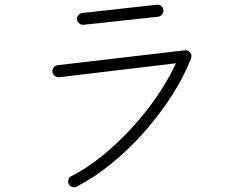

<svg xmlns="http://www.w3.org/2000/svg" viewBox="-20 -760 1040 813"><path d="M305 30Q296 35 286 32Q276 29 271 20Q267 10 270 0Q273 -10 282 -14Q347 -47 411.5 -99Q476 -151 535.5 -215.5Q595 -280 643.5 -350.5Q692 -421 725 -492L230 -433Q220 -432 211.5 -439Q203 -446 202 -456Q201 -466 207.5 -474.5Q214 -483 224 -484L763 -547Q776 -548 786 -537Q794 -526 789 -513Q758 -433 706 -352.5Q654 -272 589 -199Q524 -126 451.5 -67Q379 -8 305 30ZM334 -655Q324 -654 316 -660.5Q308 -667 306 -677Q305 -688 312 -696Q319 -704 329 -705L644 -740Q655 -741 663 -734.5Q671 -728 672 -717Q673 -707 666.5 -699Q660 -691 649 -689Z"/></svg>

Font: Zen Kurenaido
Style: Regular
Weight: 400
Designer: Yoshimichi Ohira
Foundry: Positype
Version: Version 1.001